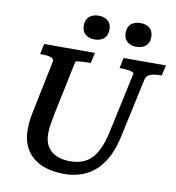

<svg xmlns="http://www.w3.org/2000/svg" viewBox="-99 -1016 1030 1121"><g transform="rotate(10 416.0 -455.5)"><path d="M243 -332Q237 -301 232.5 -277.5Q228 -254 226 -235.5Q224 -217 224 -199Q224 -166 234 -140.5Q244 -115 264 -97.5Q284 -80 312.5 -71Q341 -62 378 -62Q432 -62 470.5 -83.5Q509 -105 535 -152Q561 -199 577 -276L653 -629Q655 -635 643 -639.5Q631 -644 612.5 -646Q594 -648 577 -648H568L581 -710H832L818 -648H808Q774 -648 750.5 -639Q727 -630 722 -605L649 -267Q628 -165 586.5 -102.5Q545 -40 486.5 -11.5Q428 17 356 17Q299 17 252 3.5Q205 -10 171.5 -38Q138 -66 120 -106.5Q102 -147 102 -200Q102 -221 103.5 -241.5Q105 -262 110 -288Q115 -314 122 -347L177 -614Q181 -635 160.5 -641.5Q140 -648 108 -648H97L110 -710H411L397 -648H388Q371 -648 352.5 -647Q334 -646 321 -644Q308 -642 307 -638ZM394 -787Q361 -787 340 -805Q319 -823 319 -857Q319 -892 340 -910Q361 -928 396 -928Q429 -928 450 -910.5Q471 -893 471 -858Q471 -823 450 -805Q429 -787 394 -787ZM642 -787Q609 -787 588 -805Q567 -823 567 -857Q567 -892 588 -910Q609 -928 643 -928Q677 -928 698 -910.5Q719 -893 719 -858Q719 -823 697.5 -805Q676 -787 642 -787Z"/></g></svg>

Font: Roboto Serif Medium
Style: Italic
Weight: 500
Italic angle: -10°
Designer: Greg Gazdowicz
Foundry: Commercial Type
Version: Version 1.008